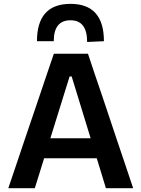

<svg xmlns="http://www.w3.org/2000/svg" viewBox="-20 -998 749 1018"><path d="M24 0Q43.5 -57.5 65 -121Q86.5 -184.5 105.5 -241.5L188.5 -486Q211 -552.5 229 -606Q247 -659 265.5 -713H446.5Q465 -657 482.8 -604Q500.5 -551 523 -486L605 -241Q625 -181.5 646 -119.5Q667 -57 686 0H541.5Q529.5 -38.5 517.5 -79Q505 -119.5 493 -159H214Q201.5 -119 189 -78.5Q176.5 -38 164.5 0ZM349 -592.5 247 -265H460.5L360 -592.5ZM442 -775.5Q442 -890.5 354 -890.5Q265 -890.5 265 -779.5H176Q176 -977.5 354 -977.5Q531 -977.5 531 -779.5Z"/></svg>

Font: Heraclito SemiBold
Style: Regular
Weight: 600
Designer: Kostas Bartsokas (font) & Cristiano Sobral (main changes)
Foundry: Kostas Bartsokas (font) & Cristiano Sobral (main changes)
Version: Version 1.00;July 8, 2020;FontCreator 13.0.0.2655 64-bit